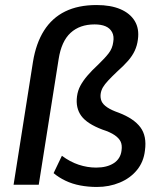

<svg xmlns="http://www.w3.org/2000/svg" viewBox="-20 -734 645 763"><path d="M365 9Q331 9 299 3Q267 -3 240 -16Q213 -29 193 -46L226 -115Q258 -91 292.5 -79.5Q327 -68 362 -68Q405 -68 432 -85.5Q459 -103 463 -136Q466 -157 459.5 -171Q453 -185 435.5 -197Q418 -209 387 -219Q326 -242 303 -273.5Q280 -305 286 -351Q289 -374 299.5 -393.5Q310 -413 327.5 -433.5Q345 -454 371 -478Q397 -503 412 -522.5Q427 -542 430 -567Q434 -590 425.5 -606Q417 -622 399.5 -629.5Q382 -637 356 -637Q297 -637 260.5 -603.5Q224 -570 213 -499L134 0H34L111 -488Q123 -562 155 -612.5Q187 -663 239 -688.5Q291 -714 364 -714Q420 -714 458.5 -697.5Q497 -681 515.5 -650.5Q534 -620 528 -577Q525 -553 515.5 -532.5Q506 -512 489 -492.5Q472 -473 445 -449Q424 -429 410 -414Q396 -399 389 -387Q382 -375 380 -361Q378 -345 383.5 -332Q389 -319 406 -307.5Q423 -296 452 -286Q512 -263 538 -228Q564 -193 556 -136Q551 -91 524.5 -58.5Q498 -26 456 -8.5Q414 9 365 9Z"/></svg>

Font: Nunito Sans 10pt SemiCondensed SemiBold
Style: Italic
Weight: 600
Width: 4
Italic angle: -9°
Designer: Vernon Adams
Foundry: Vernon Adams
Version: Version 3.101;gftools[0.9.27]